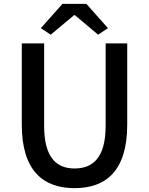

<svg xmlns="http://www.w3.org/2000/svg" viewBox="-20 -962 773 996"><path d="M367 14C530 14 640 -76 640 -316V-737H528V-309C528 -142 460 -88 367 -88C275 -88 209 -142 209 -309V-737H93V-316C93 -76 204 14 367 14ZM243 -782 364 -883H369L489 -782L540 -816L428 -942H304L192 -816Z"/></svg>

Font: Noto Sans TC Medium
Style: Regular
Weight: 500
Designer: Ryoko NISHIZUKA 西塚涼子 (kana, bopomofo & ideographs); Paul D. Hunt (Latin, Greek & Cyrillic); Sandoll Communications 산돌커뮤니
Foundry: Adobe
Version: Version 2.004;hotconv 1.0.118;makeotfexe 2.5.65603